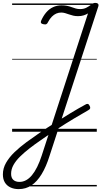

<svg xmlns="http://www.w3.org/2000/svg" viewBox="-84 -913 703 1331"><path d="M45 398Q13 398 -12 386Q-37 374 -50.5 351.5Q-64 329 -64 296Q-64 254 -42 215.5Q-20 177 17 141.5Q54 106 99.5 72.5Q145 39 192 7Q245 -29 299 -63Q353 -97 405.5 -129Q458 -161 508 -188Q517 -194 524.5 -192.5Q532 -191 537 -180Q543 -170 541 -162.5Q539 -155 528 -149Q480 -122 426 -89.5Q372 -57 314.5 -19.5Q257 18 197 60Q156 88 119.5 116.5Q83 145 54.5 173Q26 201 9.5 230.5Q-7 260 -7 292Q-7 320 8.5 334Q24 348 51 348Q99 348 137.5 301.5Q176 255 205 166L526 -820Q513 -812 496 -806.5Q479 -801 457 -801Q439 -801 424 -804.5Q409 -808 395 -813Q381 -818 367.5 -822Q354 -826 340 -826Q322 -826 306 -819Q290 -812 275.5 -797.5Q261 -783 249 -760Q245 -750 238 -746Q231 -742 218 -745Q205 -747 201 -753.5Q197 -760 201 -769Q216 -803 236.5 -827Q257 -851 284 -863.5Q311 -876 342 -876Q364 -876 381 -872.5Q398 -869 412.5 -863.5Q427 -858 441.5 -854Q456 -850 471 -850Q496 -850 514.5 -859.5Q533 -869 547 -880Q555 -886 561 -889.5Q567 -893 576 -893Q589 -893 595 -887Q601 -881 598 -870L260 166Q236 243 204.5 294.5Q173 346 134 372Q95 398 45 398ZM0 369H587V379H0ZM0 -20H587V0H0ZM0 -505H587V-500H0ZM0 -889H587V-879H0Z"/></svg>

Font: Playwrite HR Guides
Style: Regular
Weight: 400
Designer: Veronika Burian, José Scaglione
Foundry: TypeTogether
Version: Version 1.003